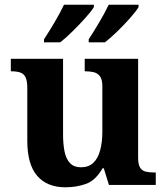

<svg xmlns="http://www.w3.org/2000/svg" viewBox="-20 -786 707 816"><path d="M258 10Q180.4 10 138.2 -38.5Q96 -87 96 -188V-412Q96 -441 89 -456.5Q82 -472 67 -477.5Q52 -483 28 -483H26V-536H248V-216Q248 -172.6 254.5 -141.3Q261 -110 277.8 -92.5Q294.6 -75 323.8 -75Q356 -75 376 -93.5Q396 -112 405.5 -146.7Q415 -181.4 415 -227V-419Q415 -447.9 405 -461.5Q395 -475 378.8 -479Q362.7 -483 342.6 -483H340V-536H567V-115.6Q567 -87 575.5 -73.5Q584 -60 599.7 -56.5Q615.4 -53 634 -53H642V0H443L421 -71H416.1Q386 -19 345.5 -4.5Q305 10 258 10ZM357 -619Q378 -651 402 -691.5Q426 -732 442 -766H569V-756Q559 -739 533.5 -710Q508 -681 478.5 -652.5Q449 -624 426 -606H357ZM167 -619Q188 -651 212 -691.5Q236 -732 252 -766H379V-756Q369 -739 343 -710Q317 -681 288 -652.5Q259 -624 236 -606H167Z"/></svg>

Font: Noto Serif Armenian
Style: Regular
Weight: 400
Designer: Monotype Design Team
Foundry: Monotype Imaging Inc.
Version: Version 2.007